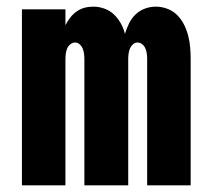

<svg xmlns="http://www.w3.org/2000/svg" viewBox="-20 -558 640 578"><path d="M46 0V-530H177V-482Q183 -494 191 -504.5Q199 -515 210 -523Q221 -531 234 -534.5Q247 -538 261 -538Q278 -538 294.5 -532Q311 -526 323 -514.5Q335 -503 343.5 -488Q352 -473 356 -456Q361 -472 368.5 -487.5Q376 -503 388 -514.5Q400 -526 416 -532Q432 -538 449 -538Q467 -538 484 -531.5Q501 -525 513.5 -512.5Q526 -500 534 -484Q542 -468 546.5 -450.5Q551 -433 552.5 -415.5Q554 -398 554 -380V0H423V-380Q423 -388 422 -396Q421 -404 418 -411.5Q415 -419 408.5 -424.5Q402 -430 394 -430Q386 -430 380 -424.5Q374 -419 371 -411.5Q368 -404 367 -396Q366 -388 366 -380V0H234V-380Q234 -388 233 -396Q232 -404 229 -411.5Q226 -419 220 -424.5Q214 -430 206 -430Q198 -430 191.5 -424.5Q185 -419 182 -411.5Q179 -404 178 -396Q177 -388 177 -380V0Z"/></svg>

Font: Iosevka Curly Heavy Extended
Style: Regular
Weight: 900
Width: 7
Monospace: yes
Designer: Belleve Invis
Foundry: Belleve Invis
Version: Version 11.1.0; ttfautohint (v1.8.3)